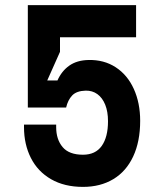

<svg xmlns="http://www.w3.org/2000/svg" viewBox="-20 -720 640 752"><path d="M200 -232V-222Q200 -174 225.2 -144Q250.4 -114 305 -114Q354 -114 378.5 -148.6Q403 -183.2 403 -245Q403 -283 392 -310.1Q381 -337.2 361.3 -351.4Q341.6 -365.6 315.4 -365Q279.6 -364 262.7 -346.1Q245.8 -328.2 239 -298.8H89V-700H513V-574H215V-517L165 -404.8H205Q221.4 -441.8 251.3 -462.9Q281.2 -484 326 -485Q387 -486.6 433.1 -456.6Q479.2 -426.6 504.1 -371.7Q529 -316.8 529 -246.8Q529 -165.6 501.6 -107.1Q474.2 -48.6 423.7 -18.3Q373.2 12 305 12Q232.4 12 180.2 -18Q128 -48 101 -101.3Q74 -154.6 74 -222V-232Z"/></svg>

Font: Fliege Mono Thin
Style: Regular
Weight: 100
Version: Version 0.020;Glyphs 3.3 (3306)